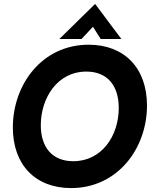

<svg xmlns="http://www.w3.org/2000/svg" viewBox="-20 -942 788 979"><path d="M342.5 17C579.5 17 729.5 -185 729.5 -404C729.5 -595 614 -714 432 -714C194 -714 45.5 -510.5 45.5 -292C45.5 -101.5 160.5 17 342.5 17ZM188 -303.5C188 -441 271.5 -577 420.5 -577C527.5 -577 585.5 -505 585.5 -392C585.5 -249 499 -120 353.5 -120C247 -120 188 -190.5 188 -303.5ZM282.5 -743H395.5L454 -805.5L493.5 -743H599L465 -922Z"/></svg>

Font: HK Grotesk ExtraBold
Style: Italic
Weight: 800
Italic angle: -16°
Designer: Alfredo Marco Pradil
Foundry: Hanken Design Co.
Version: Version 3.001;FEAKit 1.0